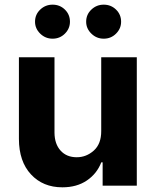

<svg xmlns="http://www.w3.org/2000/svg" viewBox="-20 -789 662 816"><path d="M410.2 -232.2V-545.5H561.4V0H416.2V-99.1H410.5Q392 -51.1 349.3 -22Q306.5 7.1 245 7.1Q162.6 7.1 111.7 -47.8Q60.7 -102.6 60.4 -198.2V-545.5H211.6V-225.1Q212 -176.8 237.6 -148.8Q263.1 -120.7 306.1 -120.7Q346.9 -120.7 378.7 -149.1Q410.5 -177.6 410.2 -232.2ZM203.5 -624.6Q172.9 -624.6 150.9 -646.1Q128.9 -667.6 128.9 -696.7Q128.9 -727.3 150.9 -748.2Q172.9 -769.2 203.5 -769.2Q234.4 -769.2 255.9 -748.2Q277.3 -727.3 277.3 -696.7Q277.3 -667.6 255.9 -646.1Q234.4 -624.6 203.5 -624.6ZM420.8 -624.6Q390.3 -624.6 368.3 -646.1Q346.2 -667.6 346.2 -696.7Q346.2 -727.3 368.3 -748.2Q390.3 -769.2 420.8 -769.2Q451.7 -769.2 473.2 -748.2Q494.7 -727.3 494.7 -696.7Q494.7 -667.6 473.2 -646.1Q451.7 -624.6 420.8 -624.6Z"/></svg>

Font: Inter UI
Style: Bold
Weight: 700
Designer: Rasmus Andersson
Foundry: rsms
Version: 3.2;8d6f07862